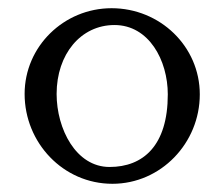

<svg xmlns="http://www.w3.org/2000/svg" viewBox="-20 -433 547 468"><path d="M252 -413C136 -413 40 -320 40 -204C40 -85 134 15 254 15C372 15 467 -84 467 -203C467 -320 370 -413 252 -413ZM259 -372C343 -372 389 -286 389 -203C389 -78 329 -26 247 -26C165 -26 118 -119 118 -204C118 -301 177 -372 259 -372Z"/></svg>

Font: EB Garamond 12
Style: Regular
Weight: 400
Version: Version 0.016+